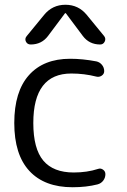

<svg xmlns="http://www.w3.org/2000/svg" viewBox="-20 -777 533 807"><path d="M285 10Q167 10 103.5 -58.5Q40 -127 40 -260Q40 -392 101.5 -461Q163 -530 275 -530Q327 -530 385 -519Q399 -516 408.5 -504.5Q418 -493 418 -478Q418 -466 407.5 -459Q397 -452 385 -455Q334 -468 280 -468Q120 -468 120 -260Q120 -152 162 -102Q204 -52 290 -52Q346 -52 392 -67Q403 -71 413 -64Q423 -57 423 -45Q423 -30 414 -18Q405 -6 390 -2Q343 10 285 10ZM345 -714 418 -625Q426 -614 420 -602Q414 -590 401 -590Q355 -590 328 -626L257 -721Q256 -722 255 -722L253 -721L182 -626Q155 -590 109 -590Q95 -590 89 -602Q83 -614 92 -625L165 -714Q200 -757 255 -757Q310 -757 345 -714Z"/></svg>

Font: Rounded Mplus 1c
Style: Regular
Weight: 400
Version: Version 1.059.20150529